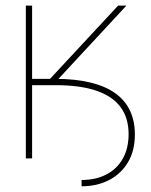

<svg xmlns="http://www.w3.org/2000/svg" viewBox="-20 -566 541 686"><path d="M83 -261.7V-284.2H177.7Q249.5 -284.2 302.7 -271.2Q356 -258.3 391.4 -233.2Q426.8 -208 444.3 -170.9Q461.9 -133.8 461.9 -85.9Q461.9 -27.8 437.3 13.7Q412.6 55.2 369.6 77.4Q326.7 99.6 271.5 99.6V77.1Q321.8 77.1 359.6 57.6Q397.5 38.1 418.5 1.2Q439.5 -35.6 439.5 -86.9Q439.5 -144 411.1 -182.9Q382.8 -221.7 325 -241.7Q267.1 -261.7 177.7 -261.7ZM72.3 0V-545.9H94.7V-284.2H158.7L401.9 -545.9H431.6L168 -261.7H94.7V0Z"/></svg>

Font: Inter 28pt Thin
Style: Regular
Weight: 250
Designer: Rasmus Andersson
Foundry: rsms
Version: Version 4.001;git-66647c0bb